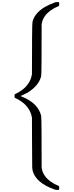

<svg xmlns="http://www.w3.org/2000/svg" viewBox="-20 -1170 707 1839"><path d="M547 643 541 649H528Q515 649 503 645Q324 582 293 466Q289 449 288.5 428Q288 407 287 200L286 -42L284 -53Q279 -77 272 -92Q238 -177 133 -228Q123 -231 121 -234.5Q119 -238 119 -250Q119 -262 121 -266Q123 -270 133 -273Q238 -324 272 -409Q279 -424 284 -449L286 -460L287 -701Q287 -737 287 -794Q288 -949 292 -963Q293 -966 293 -967Q314 -1044 406 -1101Q449 -1126 508 -1148Q516 -1150 527 -1150H541L547 -1144V-1130Q547 -1117 545.5 -1114.5Q544 -1112 536 -1109Q498 -1094 467 -1071Q396 -1021 381 -950L379 -940L378 -699Q378 -657 378 -594Q377 -452 374 -438Q373 -437 373 -436Q350 -348 243 -282Q192 -257 186 -254L176 -251L188 -245Q343 -183 373 -65Q373 -64 374 -63Q377 -49 378 93Q378 156 378 198L379 438L381 449Q396 520 467 570Q498 593 536 608Q544 611 545.5 613.5Q547 616 547 629Z"/></svg>

Font: MathJax_Size2
Style: Regular
Weight: 400
Version: Version 1.1